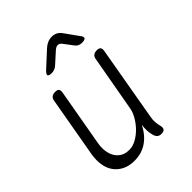

<svg xmlns="http://www.w3.org/2000/svg" viewBox="-221 -909 1043 1043"><g transform="rotate(-45 300.0 -387.5)"><path d="M407 10Q391 10 382 2Q373 -6 369 -22Q364 -41 363.5 -60Q363 -79 365 -100Q339 -47 297 -18.5Q255 10 200 10Q160 10 130.5 -4.5Q101 -19 82.5 -44.5Q64 -70 58.5 -105Q53 -140 60 -182L121 -528Q123 -544 132.5 -552Q142 -560 159 -560Q176 -560 182 -552Q188 -544 185 -528L127 -199Q122 -170 125 -143.5Q128 -117 140 -96.5Q152 -76 172 -64Q192 -52 222 -52Q249 -52 276 -67Q303 -82 325.5 -105Q348 -128 364 -156Q380 -184 384 -209L441 -528Q443 -544 452.5 -552Q462 -560 479 -560Q496 -560 502 -552Q508 -544 505 -528L430 -98Q426 -79 427.5 -59.5Q429 -40 434 -22Q437 -6 430.5 2Q424 10 407 10ZM219 -645Q196 -645 193.5 -653.5Q191 -662 209 -679L296 -759Q310 -772 325.5 -778.5Q341 -785 358 -785Q375 -785 388.5 -778.5Q402 -772 412 -759L470 -678Q483 -662 478.5 -653.5Q474 -645 451 -645Q439 -645 430 -649Q421 -653 414 -661L371 -718Q361 -730 349 -730Q337 -730 323 -718L261 -662Q251 -653 241 -649Q231 -645 219 -645Z"/></g></svg>

Font: Maple Mono ExtraLight
Style: Italic
Weight: 275
Italic angle: -10°
Monospace: yes
Designer: subframe7536
Version: Version 7.000